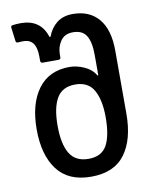

<svg xmlns="http://www.w3.org/2000/svg" viewBox="-81 -771 681 841"><g transform="rotate(-10 259.0 -350.0)"><path d="M57 -237Q57 -350 105.5 -416Q154 -482 246 -482Q277 -482 310 -467.5Q343 -453 359 -426Q361 -423 362.5 -423.5Q364 -424 364 -427V-514Q364 -572 346.5 -600.5Q329 -629 287 -629Q250 -629 232 -603Q214 -577 214 -543V-531Q214 -521 204 -521H134Q124 -521 124 -531V-549Q124 -591 108.5 -610.5Q93 -630 59 -628L42 -627Q35 -627 33 -633L25 -696V-698Q25 -703 30 -705Q47 -708 69 -708Q156 -708 182 -629Q183 -626 184.5 -626Q186 -626 188 -628Q201 -664 229 -686Q257 -708 300 -708Q374 -708 415 -659.5Q456 -611 456 -517V-237Q456 -122 407.5 -57Q359 8 257 8Q156 8 106.5 -57.5Q57 -123 57 -237ZM259 -71Q317 -71 340.5 -113Q364 -155 364 -238Q364 -314 339.5 -358Q315 -402 257 -402Q200 -402 175 -360Q150 -318 150 -237Q150 -156 175.5 -113.5Q201 -71 259 -71Z"/></g></svg>

Font: Barlow GEO Medium
Style: Regular
Weight: 500
Designer: Jeremy Tribby
Foundry: Tribby Type
Version: Version 1.408